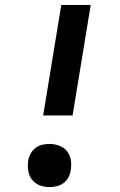

<svg xmlns="http://www.w3.org/2000/svg" viewBox="-20 -755 490 783"><path d="M156 -284 230 -735H350L276 -284ZM182 8Q161 8 141.5 0.5Q122 -7 110 -23Q98 -39 95 -59.5Q92 -80 95 -101Q98 -116 105.5 -129.5Q113 -143 126 -152.5Q139 -162 153.5 -165Q168 -168 182 -168Q203 -168 222.5 -160.5Q242 -153 254 -137.5Q266 -122 269 -101Q272 -80 268 -59Q266 -44 258.5 -30.5Q251 -17 238.5 -8Q226 1 211 4.5Q196 8 182 8Z"/></svg>

Font: Iosevka Aile
Style: Bold Italic
Weight: 700
Italic angle: -9°
Designer: Belleve Invis
Foundry: Belleve Invis
Version: Version 28.0.1; ttfautohint (v1.8.4)